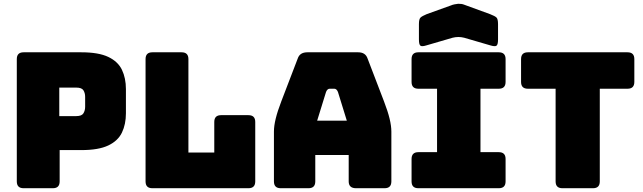

<svg xmlns="http://www.w3.org/2000/svg" viewBox="-20 -997 3408 1017"><path d="M260 0H105Q69 0 69 -36V-684Q69 -720 105 -720H411Q502 -720 553.5 -695.5Q605 -671 626 -627Q647 -583 647 -525V-397Q647 -339 626 -295Q605 -251 553.5 -226.5Q502 -202 411 -202H296V-36Q296 0 260 0ZM294 -533V-382H384Q413 -382 422 -397Q431 -412 431 -431V-484Q431 -504 422 -518.5Q413 -533 384 -533Z M1296 0H787Q751 0 751 -36V-684Q751 -720 787 -720H942Q978 -720 978 -684V-189H1115V-351Q1115 -387 1151 -387H1296Q1332 -387 1332 -351V-36Q1332 0 1296 0Z M1650 -36Q1650 0 1614 0H1467Q1431 0 1431 -36V-300Q1431 -330 1440.5 -369Q1450 -408 1470 -460L1557 -687Q1568 -720 1608 -720H1877Q1916 -720 1927 -687L2014 -460Q2034 -408 2043.5 -369Q2053 -330 2053 -300V-36Q2053 0 2017 0H1866Q1827 0 1827 -36V-176H1650ZM1707 -510 1660 -358H1817L1770 -510Q1763 -527 1751 -527H1726Q1714 -527 1707 -510Z M2196 0Q2160 0 2160 -36V-155Q2160 -191 2196 -191H2295V-527H2196Q2160 -527 2160 -563V-684Q2160 -720 2196 -720H2622Q2658 -720 2658 -684V-563Q2658 -527 2622 -527H2525V-191H2622Q2658 -191 2658 -155V-36Q2658 0 2622 0ZM2377 -797 2240 -757Q2215 -749 2207 -755Q2199 -761 2199 -788V-869Q2199 -896 2207.5 -904Q2216 -912 2240 -922L2368 -968Q2377 -972 2387.5 -974Q2398 -976 2407 -977Q2416 -977 2424 -976Q2432 -975 2439 -972L2576 -922Q2602 -912 2610 -904Q2618 -896 2618 -869V-788Q2618 -761 2610 -755Q2602 -749 2576 -757L2439 -797Q2408 -805 2377 -797Z M3121 0H2959Q2923 0 2923 -36V-527H2776Q2740 -527 2740 -563V-684Q2740 -720 2776 -720H3304Q3340 -720 3340 -684V-563Q3340 -527 3304 -527H3157V-36Q3157 0 3121 0Z"/></svg>

Font: Bungee Tint
Style: Regular
Weight: 400
Designer: David Jonathan Ross
Foundry: David Jonathan Ross
Version: Version 2.001